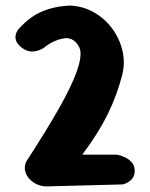

<svg xmlns="http://www.w3.org/2000/svg" viewBox="-20 -670 540 690"><path d="M148.8 -0.2Q134.2 0.5 117.9 -5.5Q101.5 -11.5 88.6 -23.9Q75.8 -36.2 71 -52.8Q66.2 -69.2 73.5 -88Q147.5 -202 192.8 -282.1Q238 -362.2 256.1 -413.9Q274.2 -465.5 267.8 -492.5Q262.2 -509 250 -520.4Q237.8 -531.8 218.5 -533.2Q194.2 -530.8 173.4 -520.8Q152.5 -510.8 137.8 -498.2Q137.8 -498.2 130.5 -494.1Q123.2 -490 111.5 -486.8Q99.8 -483.5 85.1 -485.9Q70.5 -488.2 55 -501.2Q42.2 -512.5 38.4 -522.5Q34.5 -532.5 35.9 -541.5Q37.2 -550.5 40.9 -556.9Q44.5 -563.2 47.5 -566.2Q69.8 -591.2 95.2 -609Q120.8 -626.8 154 -637.2Q187.2 -647.8 231 -650Q278.2 -648 317.4 -625.8Q356.5 -603.5 383.2 -567.4Q410 -531.2 420.1 -487.5Q430.2 -443.8 419 -399.8Q410 -365.2 397.5 -330.8Q385 -296.2 367.8 -261Q350.5 -225.8 327.8 -189.5Q305 -153.2 275.8 -114.2H400.5Q400.5 -114.2 409.9 -111.9Q419.2 -109.5 431.5 -103.5Q443.8 -97.5 453.5 -86.6Q463.2 -75.8 464 -59.2Q464.8 -42.8 458.2 -32.6Q451.8 -22.5 443 -16.9Q434.2 -11.2 427.4 -9.2Q420.5 -7.2 420.5 -7.2Z"/></svg>

Font: Sour Gummy Black
Style: Regular
Weight: 900
Version: Version 1.000